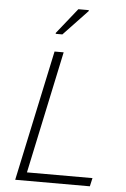

<svg xmlns="http://www.w3.org/2000/svg" viewBox="-61 -963 659 1007"><g transform="rotate(5 269.0 -460.0)"><path d="M58 0 205 -688H253L116 -44H461L451 0ZM203 -781V-786L310 -920H365V-915L238 -781Z"/></g></svg>

Font: Saira ExtraLight
Style: Italic
Weight: 200
Italic angle: -12°
Designer: Hector Gatti with collaboration of the Omnibus-Type team
Foundry: Omnibus-Type
Version: Version 1.100; ttfautohint (v1.8.3)